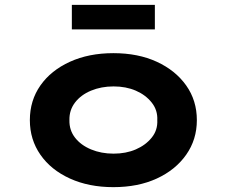

<svg xmlns="http://www.w3.org/2000/svg" viewBox="-20 -761 934 791"><path d="M447 10Q346 10 268 -25.5Q190 -61 146.5 -123.5Q103 -186 103 -266Q103 -347 146.5 -409Q190 -471 268 -506.5Q346 -542 447 -542Q549 -542 626 -506.5Q703 -471 747 -409Q791 -347 791 -266Q791 -186 747 -123.5Q703 -61 626 -25.5Q549 10 447 10ZM448 -128Q499 -128 539.5 -145.5Q580 -163 605 -194Q630 -225 628 -266Q630 -307 605 -338.5Q580 -370 539.5 -387.5Q499 -405 448 -405Q397 -405 355 -387.5Q313 -370 289 -338.5Q265 -307 266 -266Q265 -225 289 -194Q313 -163 355 -145.5Q397 -128 448 -128ZM276 -640V-741H618V-640Z"/></svg>

Font: Lexend Peta
Style: Bold
Weight: 700
Designer: Bonnie Shaver-Troup, Thomas Jockin
Foundry: Lexend
Version: Version 1.007